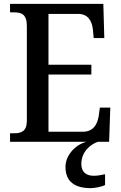

<svg xmlns="http://www.w3.org/2000/svg" viewBox="-20 -734 626 994"><path d="M32 0H428C372 14 319 68 319 130C319 206 367 240 449 240C469 240 504 234 524 224V168C501 173 482 176 465 176C428 176 401 158 401 115C401 52 448 13 487 0H545L551 -177H497L491 -133C484 -89 462 -52 409 -52H231V-348H453V-399H231V-662H384C436 -662 456 -626 461 -581L465 -537H520L515 -714H32V-670H53C90 -670 119 -661 119 -600V-109C119 -54 90 -44 53 -44H32Z"/></svg>

Font: Noto Serif Tamil SemiCondensed Medium
Style: Regular
Weight: 500
Width: 4
Designer: Indian Type Foundry, Tom Grace, and the Monotype Design Team
Foundry: Monotype Imaging Inc.
Version: Version 2.004